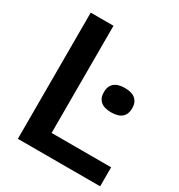

<svg xmlns="http://www.w3.org/2000/svg" viewBox="-175 -858 910 975"><g transform="rotate(30 280.0 -370.0)"><path d="M73 0V-740H206.5V-111.5H555.5V0ZM332.5 -424Q332.5 -458.5 353.2 -477Q374 -495.5 415.5 -495.5Q457 -495.5 477.8 -477Q498.5 -458.5 498.5 -424Q498.5 -389.5 477.8 -371.2Q457 -353 415.5 -353Q374 -353 353.2 -371.2Q332.5 -389.5 332.5 -424Z"/></g></svg>

Font: Encode Sans SemiBold
Style: Regular
Weight: 600
Designer: Multiple Designers
Foundry: Impallari Type
Version: Version 2.000